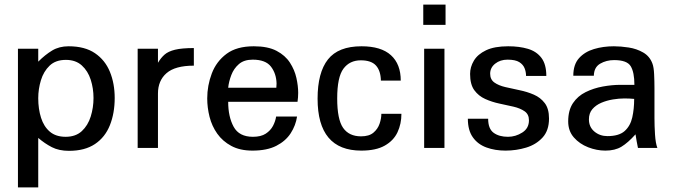

<svg xmlns="http://www.w3.org/2000/svg" viewBox="-20 -648 2948 841"><path d="M389.6 -218.8Q389.6 -176.8 377.4 -137.7Q365.2 -98.6 338.4 -73.7Q311.5 -48.8 267.6 -48.8Q224.6 -48.8 198.2 -71.3Q171.9 -93.8 159.7 -132.3Q147.5 -170.9 147.5 -217.8Q147.5 -257.8 159.2 -296.4Q170.9 -335 197.3 -360.4Q223.6 -385.7 268.6 -385.7Q311.5 -385.7 338.4 -361.3Q365.2 -336.9 377.4 -298.8Q389.6 -260.7 389.6 -218.8ZM482.4 -218.8Q482.4 -282.2 461.4 -333.5Q440.4 -384.8 396 -415Q351.6 -445.3 280.3 -445.3Q239.3 -445.3 208.5 -426.8Q177.7 -408.2 147.5 -377.9V-434.6H58.6V172.9H147.5V-43.9Q175.8 -19.5 207 -3.4Q238.3 12.7 282.2 12.7Q351.6 12.7 396 -17.1Q440.4 -46.9 461.4 -99.6Q482.4 -152.3 482.4 -218.8Z M829.1 -360.4V-437.5Q776.4 -437.5 746.6 -430.2Q716.8 -422.9 700.7 -408.7Q684.6 -394.5 671.9 -373V-434.6H583V0H671.9V-238.3Q671.9 -294.9 709.5 -327.6Q747.1 -360.4 829.1 -360.4Z M1190.4 -263.7H979.5Q982.4 -291 993.2 -319.3Q1003.9 -347.7 1026.4 -367.2Q1048.8 -386.7 1086.9 -386.7Q1143.6 -386.7 1167 -356Q1190.4 -325.2 1191.4 -282.2Q1191.4 -271.5 1190.4 -263.7ZM1281.2 -137.7H1189.5Q1186.5 -117.2 1175.8 -96.7Q1165 -76.2 1144 -62.5Q1123 -48.8 1087.9 -48.8Q1027.3 -48.8 1003.4 -92.8Q979.5 -136.7 979.5 -202.1H1283.2Q1286.1 -221.7 1286.1 -241.2Q1286.1 -271.5 1278.3 -306.6Q1270.5 -341.8 1250 -373.5Q1229.5 -405.3 1191.4 -425.3Q1153.3 -445.3 1091.8 -445.3Q1016.6 -445.3 972.2 -412.1Q927.7 -378.9 907.7 -326.2Q887.7 -273.4 887.7 -216.8Q887.7 -176.8 897.9 -136.2Q908.2 -95.7 931.6 -62.5Q955.1 -29.3 993.2 -8.8Q1031.2 11.7 1085.9 11.7Q1149.4 11.7 1190.4 -9.3Q1231.4 -30.3 1253.4 -64.5Q1275.4 -98.6 1281.2 -137.7Z M1562.5 11.7Q1371.1 11.7 1371.1 -215.8Q1371.1 -330.1 1416.5 -387.7Q1461.9 -445.3 1563.5 -445.3Q1649.4 -445.3 1692.4 -406.2Q1735.4 -367.2 1735.4 -294.9Q1713.9 -294.9 1691.9 -294.9Q1669.9 -294.9 1648.4 -294.9Q1647.5 -337.9 1627 -360.8Q1606.4 -383.8 1560.5 -383.8Q1511.7 -383.8 1484.4 -347.2Q1457 -310.5 1457 -216.8Q1457 -125 1482.9 -87.9Q1508.8 -50.8 1561.5 -50.8Q1596.7 -50.8 1615.7 -66.9Q1634.8 -83 1642.6 -106Q1650.4 -128.9 1650.4 -149.4Q1672.9 -149.4 1694.8 -149.4Q1716.8 -149.4 1738.3 -149.4Q1738.3 -105.5 1721.2 -68.8Q1704.1 -32.2 1665.5 -10.3Q1627 11.7 1562.5 11.7Z M1926.8 0V-434.6H1837.9V0ZM1931.6 -539.1V-627.9H1834V-539.1Z M2384.8 -128.9Q2384.8 -171.9 2366.2 -196.3Q2347.7 -220.7 2318.4 -233.4Q2289.1 -246.1 2255.9 -252.9Q2222.7 -259.8 2193.4 -266.6Q2164.1 -273.4 2145.5 -286.6Q2127 -299.8 2127 -325.2Q2127 -351.6 2148.9 -369.1Q2170.9 -386.7 2203.1 -386.7Q2237.3 -386.7 2254.4 -376Q2271.5 -365.2 2277.8 -349.1Q2284.2 -333 2284.2 -315.4H2373Q2373 -366.2 2351.6 -394.5Q2330.1 -422.9 2292.5 -434.1Q2254.9 -445.3 2206.1 -445.3Q2145.5 -445.3 2108.9 -427.7Q2072.3 -410.2 2055.7 -382.3Q2039.1 -354.5 2039.1 -324.2Q2039.1 -278.3 2057.6 -252.9Q2076.2 -227.5 2105.5 -214.4Q2134.8 -201.2 2167.5 -194.3Q2200.2 -187.5 2229.5 -180.7Q2258.8 -173.8 2277.8 -160.6Q2296.9 -147.5 2296.9 -121.1Q2296.9 -85.9 2267.6 -67.4Q2238.3 -48.8 2205.1 -48.8Q2166 -48.8 2142.1 -66.4Q2118.2 -84 2118.2 -127.9H2029.3Q2029.3 -77.1 2051.3 -46.4Q2073.2 -15.6 2110.8 -2Q2148.4 11.7 2194.3 11.7Q2241.2 11.7 2284.7 -1.5Q2328.1 -14.6 2356.4 -45.4Q2384.8 -76.2 2384.8 -128.9Z M2757.8 -214.8Q2757.8 -170.9 2749.5 -133.8Q2741.2 -96.7 2716.3 -74.2Q2691.4 -51.8 2640.6 -51.8Q2607.4 -51.8 2583.5 -71.8Q2559.6 -91.8 2559.6 -125Q2559.6 -152.3 2574.7 -169.9Q2589.8 -187.5 2613.8 -197.8Q2637.7 -208 2664.6 -212.4Q2691.4 -216.8 2714.8 -216.8Q2724.6 -216.8 2737.3 -216.3Q2750 -215.8 2757.8 -214.8ZM2859.4 0Q2851.6 -20.5 2849.1 -58.6Q2846.7 -96.7 2846.7 -130.9V-261.7Q2846.7 -292 2845.2 -322.8Q2843.8 -353.5 2837.9 -369.1Q2826.2 -401.4 2797.4 -418Q2768.6 -434.6 2733.9 -439.9Q2699.2 -445.3 2668.9 -445.3Q2622.1 -445.3 2581.5 -433.1Q2541 -420.9 2516.1 -393.1Q2491.2 -365.2 2491.2 -316.4H2581.1Q2582 -353.5 2608.9 -369.1Q2635.7 -384.8 2669.9 -384.8Q2726.6 -384.8 2742.7 -357.9Q2758.8 -331.1 2758.8 -276.4H2698.2Q2660.2 -276.4 2620.1 -269Q2580.1 -261.7 2545.4 -244.6Q2510.7 -227.5 2489.7 -196.3Q2468.8 -165 2468.8 -116.2Q2468.8 -74.2 2493.7 -45.9Q2518.6 -17.6 2556.2 -2.9Q2593.8 11.7 2631.8 11.7Q2673.8 11.7 2702.1 -5.4Q2730.5 -22.5 2763.7 -59.6Q2765.6 -44.9 2768.6 -29.8Q2771.5 -14.6 2774.4 0Z"/></svg>

Font: Namkio Khamti Book
Style: Regular
Weight: 500
Designer: Debbi Hosken
Foundry: SIL International
Version: Version 3.917